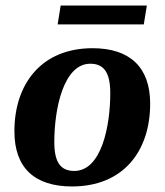

<svg xmlns="http://www.w3.org/2000/svg" viewBox="-20 -666 594 693"><path d="M188 -578H499L510 -646H199ZM240 7C424 7 522 -119 522 -292C522 -424 448 -492 314 -492C131 -492 32 -365 32 -192C32 -59 106 7 240 7ZM248 -49C199 -49 176 -80 176 -153C176 -273 209 -436 306 -436C355 -436 378 -404 378 -330C378 -210 346 -49 248 -49Z"/></svg>

Font: Caladea
Style: Bold Italic
Weight: 700
Italic angle: -9°
Designer: Carolina Giovagnoli and Andres Torresi
Foundry: Carolina Giovagnoli & Andres Torresi
Version: Version 1.001;hotconv 1.0.109;makeotfexe 2.5.65596